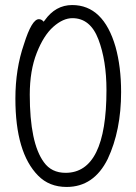

<svg xmlns="http://www.w3.org/2000/svg" viewBox="-20 -728 540 761"><path d="M244 13Q175 13 131 -32Q41 -123 41 -337Q41 -455 75 -553Q106 -652 134 -652Q145 -652 153 -642L157 -647Q200 -708 266 -708Q390 -708 438 -542Q460 -463 460 -363Q460 -211 407 -98Q352 13 244 13ZM240 -43Q402 -43 402 -371Q402 -488 370 -572Q338 -656 267 -656Q230 -656 191.5 -622Q153 -588 125.5 -518Q98 -448 98 -353Q98 -161 154 -85Q184 -43 240 -43Z"/></svg>

Font: LXGW WenKai Mono TC Light
Style: Regular
Weight: 300
Designer: LXGW / Fontworks Inc.
Foundry: LXGW / Fontworks Inc.
Version: Version 1.330